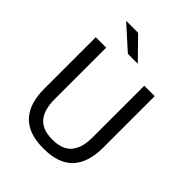

<svg xmlns="http://www.w3.org/2000/svg" viewBox="-235 -946 1080 1080"><g transform="rotate(45 305.0 -406.5)"><path d="M305 12Q185 12 127.8 -49.8Q70.5 -111.5 70.5 -229.5V-639H153.5V-227.5Q153.5 -145.5 189.5 -102.2Q225.5 -59 305 -59Q385 -59 420.8 -102.2Q456.5 -145.5 456.5 -227.5V-639H539.5V-229.5Q539.5 -111.5 482.5 -49.8Q425.5 12 305 12ZM342.5 -701.5 221.5 -825H128V-823.5L264.5 -700.5H342.5Z"/></g></svg>

Font: Anek Kannada Medium
Style: Regular
Weight: 400
Version: Version 1.003